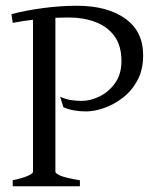

<svg xmlns="http://www.w3.org/2000/svg" viewBox="-20 -650 563 670"><path d="M24.4 0V-21Q57.6 -27.8 76.4 -36.1Q95.2 -44.4 95.2 -50.8V-581.1Q77.1 -579.1 59.3 -576.2Q41.5 -573.2 24.4 -570.3L20 -600.6Q67.4 -613.3 128.7 -621.6Q189.9 -629.9 249 -629.9Q354 -629.9 416.7 -585.4Q479.5 -541 479.5 -457Q479.5 -406.2 459.5 -369.4Q439.5 -332.5 408.2 -308.6Q377 -284.7 342.8 -272.9Q308.6 -261.2 279.8 -261.2Q234.4 -261.2 201.2 -275.9L189.9 -312.5Q210 -303.2 229 -300.5Q248 -297.9 265.1 -297.9Q295.4 -297.9 327.4 -313.5Q359.4 -329.1 381.6 -360.1Q403.8 -391.1 403.8 -437Q403.8 -490.7 379.2 -524.2Q354.5 -557.6 313 -573.2Q271.5 -588.9 221.2 -588.9Q209 -588.9 197 -588.6Q185.1 -588.4 173.3 -587.9V-50.8Q173.3 -44.9 190.7 -37.1Q208 -29.3 258.8 -21V0Z"/></svg>

Font: David Libre
Style: Regular
Weight: 400
Designer: Ismar David, J. Victor Gaultney, Annie Olsen and Meir Sadan
Foundry: Monotype Imaging Inc. & SIL International
Version: Version 1.100; ttfautohint (v1.8.4.7-5d5b)